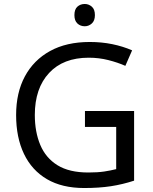

<svg xmlns="http://www.w3.org/2000/svg" viewBox="-20 -935 768 965"><path d="M407 -377H654V-27Q596 -8 537 1Q478 10 403 10Q292 10 216 -34.5Q140 -79 100.5 -161.5Q61 -244 61 -357Q61 -469 105 -551Q149 -633 231.5 -678.5Q314 -724 431 -724Q491 -724 544.5 -713Q598 -702 644 -682L610 -604Q572 -621 524.5 -633Q477 -645 426 -645Q298 -645 226.5 -568Q155 -491 155 -357Q155 -272 182.5 -206.5Q210 -141 269 -104.5Q328 -68 424 -68Q471 -68 504 -73Q537 -78 564 -85V-297H407ZM406 -915Q426 -915 441.5 -901.5Q457 -888 457 -859Q457 -831 441.5 -817Q426 -803 406 -803Q384 -803 369 -817Q354 -831 354 -859Q354 -888 369 -901.5Q384 -915 406 -915Z"/></svg>

Font: Noto Sans Tai Viet
Style: Regular
Weight: 400
Designer: Monotype Design Team
Foundry: Monotype Imaging Inc.
Version: Version 2.003; ttfautohint (v1.8.4.7-5d5b)